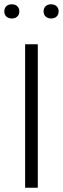

<svg xmlns="http://www.w3.org/2000/svg" viewBox="-28 -874 293 894"><path d="M89 0V-668H148V0ZM210 -788Q194 -788 184.5 -797Q175 -806 175 -821Q175 -836 184.5 -845Q194 -854 210 -854Q226 -854 235.5 -845Q245 -836 245 -821Q245 -806 235.5 -797Q226 -788 210 -788ZM27 -788Q11 -788 1.5 -797Q-8 -806 -8 -821Q-8 -836 1.5 -845Q11 -854 27 -854Q43 -854 52.5 -845Q62 -836 62 -821Q62 -806 52.5 -797Q43 -788 27 -788Z"/></svg>

Font: Gantari Light
Style: Regular
Weight: 300
Designer: Anugrah Pasau
Foundry: Lafontype
Version: Version 1.000; ttfautohint (v1.8.3)